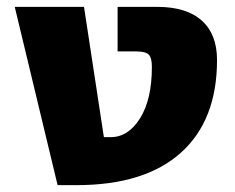

<svg xmlns="http://www.w3.org/2000/svg" viewBox="-20 -540 686 560"><path d="M423 -345Q423 -372 413.5 -381Q404 -390 378 -390H323V-520H438Q524 -520 568.5 -480Q613 -440 613 -365Q613 -189 507.5 -94.5Q402 0 203 0H148L23 -520H225L283 -140H303Q354 -140 388.5 -195Q423 -250 423 -345Z"/></svg>

Font: M PLUS 1p Black
Style: Regular
Weight: 900
Version: Version 1.061